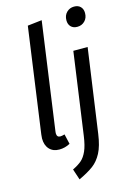

<svg xmlns="http://www.w3.org/2000/svg" viewBox="-144 -847 767 1128"><g transform="rotate(-15 239.0 -282.5)"><path d="M130 -97 129 -86Q129 -61 150 -61Q160 -61 177 -66L191 -5Q160 12 125 12Q87 12 65 -12Q43 -36 43 -77Q43 -85 45 -101L134 -739L221 -749ZM172 146Q207 129 227 111.5Q247 94 261.5 61.5Q276 29 284 -28L354 -527H441L369 -18Q359 54 337 95.5Q315 137 283 161Q251 185 194 212ZM361 -710Q361 -740 379.5 -758.5Q398 -777 425 -777Q450 -777 464 -762.5Q478 -748 478 -724Q478 -694 459.5 -675.5Q441 -657 414 -657Q389 -657 375 -671.5Q361 -686 361 -710Z"/></g></svg>

Font: Fira Sans Compressed
Style: Italic
Weight: 400
Width: 1
Italic angle: -8°
Designer: bBox Type GmbH & Carrois Corporate GbR & Edenspiekermann AG
Foundry: bBox Type GmbH & Carrois Corporate GbR & Edenspiekermann AG
Version: Version 4.301